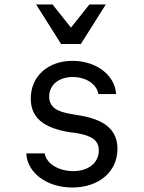

<svg xmlns="http://www.w3.org/2000/svg" viewBox="-20 -821 640 855"><path d="M97 -138C101 -51 189 14 302 14C421 14 503 -57 503 -158C503 -243 446 -291 322 -309L298 -313C229 -324 199 -347 199 -391C199 -443 242 -478 304 -478C364 -478 411 -446 418 -402H497C492 -487 408 -550 303 -550C193 -550 117 -481 117 -382C117 -298 172 -251 292 -232L317 -229C391 -217 420 -195 420 -151C420 -96 374 -59 306 -59C240 -59 186 -93 179 -138ZM252 -625H340L451 -801H378L296 -698L214 -801H141Z"/></svg>

Font: CommitMono
Style: 400Regular
Weight: 400
Monospace: yes
Designer: Eigil Nikolajsen
Foundry: Eigil Nikolajsen
Version: Version 1.143